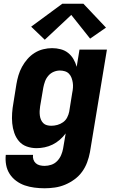

<svg xmlns="http://www.w3.org/2000/svg" viewBox="-20 -786 640 1029"><path d="M219 223Q192 223 164.5 219.5Q137 216 112.5 207.5Q88 199 67 183.5Q46 168 32 146.5Q18 125 13 98.5Q8 72 11 44H157Q155 57 159 69Q163 81 172 89Q181 97 193.5 100Q206 103 219 103Q237 103 255 97Q273 91 286.5 77Q300 63 307.5 45.5Q315 28 318 11L332 -71Q318 -52 300 -36.5Q282 -21 261.5 -11Q241 -1 219 3.5Q197 8 176 8Q148 8 123 -1Q98 -10 81.5 -29.5Q65 -49 56.5 -74Q48 -99 45.5 -125.5Q43 -152 45 -180Q47 -208 52 -235L68 -335Q72 -359 79 -382.5Q86 -406 98 -428Q110 -450 127 -469.5Q144 -489 165.5 -502.5Q187 -516 211.5 -522Q236 -528 259 -528Q283 -528 305.5 -522Q328 -516 345 -502.5Q362 -489 373.5 -469.5Q385 -450 391 -428L406 -520H553L462 30Q457 57 447 84Q437 111 420 134.5Q403 158 379 175.5Q355 193 328.5 204Q302 215 274 219Q246 223 219 223ZM255 -112Q271 -112 287.5 -116.5Q304 -121 318 -131Q332 -141 340 -156.5Q348 -172 351 -188L367 -288Q370 -302 371 -316Q372 -330 370 -343Q368 -356 363.5 -368.5Q359 -381 350 -390.5Q341 -400 328 -404Q315 -408 301 -408Q284 -408 267.5 -401Q251 -394 239 -380Q227 -366 221 -349Q215 -332 212 -316L195 -216Q193 -203 192.5 -191Q192 -179 193.5 -167Q195 -155 199.5 -144.5Q204 -134 212 -126Q220 -118 231.5 -115Q243 -112 255 -112ZM220 -573 147 -643 314 -766H427L548 -638L463 -579L362 -706Z"/></svg>

Font: Iosevka SS04 Hv Ex Obl
Style: Regular
Weight: 900
Width: 7
Italic angle: -9°
Monospace: yes
Designer: Belleve Invis
Foundry: Belleve Invis
Version: Version 19.0.0; ttfautohint (v1.8.4)